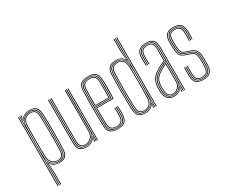

<svg xmlns="http://www.w3.org/2000/svg" viewBox="-142 -1266 2306 1932"><g transform="rotate(-30 1011.0 -300.0)"><path d="M94 200V54.5L89.5 -66H91.5Q103.2 -35.8 130 -18.1Q156.8 -0.5 195.2 -0.5Q243.8 -0.5 266 -24.1Q288.2 -47.8 290.2 -102.2Q293 -173.5 293.8 -238.8Q294.5 -304 293.6 -367.6Q292.8 -431.2 290.2 -497.2Q288.2 -552.5 265.6 -576Q243 -599.5 192.2 -599.5Q157.5 -599.5 131.4 -584.4Q105.2 -569.2 91 -541.2H89L94 -600H102L101.8 -595.8L94 -558.8H96Q109.5 -579.8 134.6 -592.9Q159.8 -606 193.8 -606Q250.2 -606 273.2 -579.8Q296.2 -553.5 298.2 -497.5Q301 -426 301.8 -363.1Q302.5 -300.2 301.6 -237.2Q300.8 -174.2 298 -101.8Q296 -47.5 274.2 -20.8Q252.5 6 197.2 6Q166.2 6 140.2 -5.6Q114.2 -17.2 98 -43.5H96.2L102 68V200ZM62 200V-600H70V200ZM78 200V-600H86L82.8 -498H84.8Q88.2 -544 118.8 -568.6Q149.2 -593.2 193 -593.2Q240.8 -593.2 260.6 -570.1Q280.5 -547 282.2 -497.2Q285 -425.8 285.8 -363Q286.5 -300.2 285.6 -237.4Q284.8 -174.5 282 -102Q280.2 -53.5 260.9 -30.1Q241.5 -6.8 194.2 -6.8Q145.8 -6.8 117.4 -36Q89 -65.2 85.5 -109H83.8L86 39.5V200ZM190.8 -13.2Q232.5 -13.2 252.5 -33.5Q272.5 -53.8 274.2 -103Q278 -206.5 278.1 -301.6Q278.2 -396.8 274.2 -497.5Q272.5 -543.5 254.4 -565.1Q236.2 -586.8 192 -586.8Q165.5 -586.8 142.5 -576Q119.5 -565.2 105 -543.9Q90.5 -522.5 89.2 -490.2Q87 -430.5 85.8 -365.6Q84.5 -300.8 85.1 -236.8Q85.8 -172.8 89.2 -115Q90.8 -90.8 102.1 -67.2Q113.5 -43.8 135.5 -28.5Q157.5 -13.2 190.8 -13.2ZM190.5 -19.5Q146.8 -19.5 122.8 -48.9Q98.8 -78.2 97.2 -115Q95 -173.8 94.2 -240.1Q93.5 -306.5 94.4 -371Q95.2 -435.5 97 -488.8Q98.2 -521.8 119.5 -551.1Q140.8 -580.5 189.8 -580.5Q229 -580.5 246.8 -561.2Q264.5 -542 266.2 -497.8Q268.8 -434.2 269.6 -371.1Q270.5 -308 269.8 -242Q269 -176 266.2 -103.2Q264.5 -58.5 246.9 -39Q229.2 -19.5 190.5 -19.5ZM190.2 -26Q222.8 -26 239.8 -42.8Q256.8 -59.5 258.2 -103.5Q262.5 -215.2 262.1 -311.2Q261.8 -407.2 258.2 -497.5Q256.5 -539.8 240 -556.9Q223.5 -574 189.2 -574Q145.5 -574 125.9 -546.8Q106.2 -519.5 105.2 -490Q103.2 -432.5 102.4 -367.9Q101.5 -303.2 102.2 -238.6Q103 -174 105.2 -116.5Q107 -77.2 130.6 -51.6Q154.2 -26 190.2 -26Z M509 6Q486 6 469.2 1.4Q452.5 -3.2 441.1 -12.1Q429.8 -21 423 -34.1Q416.2 -47.2 413.2 -64.4Q410.2 -81.5 410.2 -102.5V-600H418.2V-102.5Q418.2 -78 422.6 -59Q427 -40 437.4 -27Q447.8 -14 465.5 -7.2Q483.2 -0.5 510 -0.5Q551.2 -0.5 578.1 -18.9Q605 -37.2 617.5 -66.2H619.5L613.2 -19.5V0H605.2V-12.8L611.2 -43.5H609.2Q593 -17 567 -5.5Q541 6 509 6ZM637.2 0V-600H645.2V0ZM513.5 -19.5Q492.8 -19.5 478.9 -25.1Q465 -30.8 456.9 -41.4Q448.8 -52 445.2 -67.5Q441.8 -83 441.8 -102.5V-600H449.8V-102.5Q449.8 -78.5 455.5 -61.4Q461.2 -44.2 475.1 -35.1Q489 -26 513.8 -26Q541 -26 561.5 -38.9Q582 -51.8 593.6 -72.2Q605.2 -92.8 605.2 -115.5V-600H613.2V-115.5Q613.2 -93 601.6 -70.9Q590 -48.8 567.8 -34.1Q545.5 -19.5 513.5 -19.5ZM511.5 -6.8Q461.8 -6.8 443.9 -31.8Q426 -56.8 426 -102.5V-600H434V-102.5Q434 -61.8 449.8 -37.5Q465.5 -13.2 512.2 -13.2Q547 -13.2 571 -28.4Q595 -43.5 607.6 -67Q620.2 -90.5 620.2 -115.5V-600H629.2V0H621.2V-28.5L623.2 -89.8H621.2Q612.5 -53.5 584.2 -30.1Q556 -6.8 511.5 -6.8Z M877.2 6Q816.2 6 789 -18.1Q761.8 -42.2 760.2 -98Q758.5 -161.2 757.9 -215.1Q757.2 -269 757.2 -317Q757.2 -365 758.1 -410.1Q759 -455.2 760.2 -501Q761.8 -556.2 788.4 -581.1Q815 -606 877.2 -606Q935.5 -606 961.6 -581.9Q987.8 -557.8 990.2 -502Q990.5 -493.5 991.2 -469Q992 -444.5 992.2 -411.5Q992.5 -378.5 991.9 -344.2Q991.2 -310 988.8 -282H797.2Q797.5 -251.8 797.9 -222.4Q798.2 -193 798.9 -162.6Q799.5 -132.2 800.2 -99Q801.5 -60.2 819 -43.1Q836.5 -26 877.2 -26Q915 -26 931.6 -43.5Q948.2 -61 950.2 -100Q951.2 -119 950.9 -148.6Q950.5 -178.2 949.2 -197H957.2Q958.8 -173.2 958.9 -144Q959 -114.8 958.2 -99.5Q956 -56.8 937.1 -38.1Q918.2 -19.5 877.2 -19.5Q832.8 -19.5 813.1 -38Q793.5 -56.5 792.2 -98.8Q791.2 -137 790.6 -168.9Q790 -200.8 789.8 -230Q789.5 -259.2 789.2 -289H981.2Q982.5 -314.5 983 -347.6Q983.5 -380.8 983.4 -413Q983.2 -445.2 983 -469.5Q982.8 -493.8 982.2 -501.8Q980 -554.8 955.2 -577.1Q930.5 -599.5 877.2 -599.5Q818.5 -599.5 794.1 -575.9Q769.8 -552.2 768.2 -500.8Q767 -455 766.1 -409.8Q765.2 -364.5 765.2 -316.6Q765.2 -268.8 765.9 -215Q766.5 -161.2 768.2 -98.2Q769.5 -46 794.9 -23.2Q820.2 -0.5 877.2 -0.5Q930.8 -0.5 955.1 -23.2Q979.5 -46 982.2 -98.5Q982.8 -107.2 982.9 -124.9Q983 -142.5 982.6 -162.2Q982.2 -182 981.2 -197H989.2Q990.8 -174.8 990.9 -144.2Q991 -113.8 990.2 -98Q987.2 -42.2 961 -18.1Q934.8 6 877.2 6ZM877.2 -6.8Q824.5 -6.8 801 -28.1Q777.5 -49.5 776.2 -98.5Q774.5 -162 773.9 -215.9Q773.2 -269.8 773.2 -317.4Q773.2 -365 774.1 -409.9Q775 -454.8 776.2 -500.5Q777.5 -549.5 800.6 -571.4Q823.8 -593.2 877.2 -593.2Q927.2 -593.2 949.8 -571.9Q972.2 -550.5 974.2 -501.2Q974.8 -490.8 975.2 -455.5Q975.8 -420.2 975.5 -376.5Q975.2 -332.8 973.5 -296H781.2Q781.2 -253.2 782 -203.2Q782.8 -153.2 784.2 -98.8Q785.5 -53 807.1 -33.1Q828.8 -13.2 877.2 -13.2Q922.5 -13.2 943.1 -33.2Q963.8 -53.2 966.2 -99.2Q967 -112.8 966.9 -143.2Q966.8 -173.8 965.2 -197H973.2Q974.8 -174.5 974.9 -143.6Q975 -112.8 974.2 -98.8Q971.8 -49.5 949.1 -28.1Q926.5 -6.8 877.2 -6.8ZM781.2 -303H965.8Q967.2 -342.8 967.4 -384.4Q967.5 -426 967.1 -458.1Q966.8 -490.2 966.2 -501Q964.2 -546.5 944 -566.6Q923.8 -586.8 877.2 -586.8Q826.5 -586.8 806 -565.8Q785.5 -544.8 784.2 -500.2Q782.8 -449.8 782 -400.8Q781.2 -351.8 781.2 -303ZM789.2 -310Q789.2 -342.5 789.6 -372.5Q790 -402.5 790.6 -433.6Q791.2 -464.8 792.2 -500.2Q793.5 -543.2 813.2 -561.9Q833 -580.5 877.2 -580.5Q920.5 -580.5 938.5 -561.1Q956.5 -541.8 958.2 -500.8Q958.8 -488.5 959.1 -457.2Q959.5 -426 959.4 -386.6Q959.2 -347.2 958 -310ZM797.2 -317H950.2Q951.2 -354.8 951.4 -392.6Q951.5 -430.5 951.1 -459.8Q950.8 -489 950.2 -500.2Q948.5 -539.8 931.6 -556.9Q914.8 -574 877.2 -574Q836.8 -574 819.1 -556.8Q801.5 -539.5 800.2 -500Q799.2 -466 798.6 -435.4Q798 -404.8 797.8 -375.8Q797.5 -346.8 797.2 -317Z M1327.5 0H1319.5V-800H1327.5ZM1311.5 0H1303.5L1306.2 -102H1304.8Q1301 -55.2 1270 -31Q1239 -6.8 1196.5 -6.8Q1150.5 -6.8 1129.9 -29Q1109.2 -51.2 1107.2 -101.5Q1104.8 -169 1103.9 -232.1Q1103 -295.2 1103.9 -359.9Q1104.8 -424.5 1107.2 -496.5Q1109.2 -548.5 1131.4 -570.9Q1153.5 -593.2 1203.2 -593.2Q1248.2 -593.2 1274.8 -566.8Q1301.2 -540.2 1305 -491H1307L1303.5 -639.5V-800H1311.5ZM1197.5 -13.2Q1224.5 -13.2 1247.4 -24Q1270.2 -34.8 1284.6 -56.5Q1299 -78.2 1300.2 -111Q1302.5 -167.2 1303.8 -232.1Q1305 -297 1304.4 -362.1Q1303.8 -427.2 1300.2 -484Q1298.2 -517 1286.8 -539.9Q1275.2 -562.8 1255 -574.8Q1234.8 -586.8 1206.5 -586.8Q1160.5 -586.8 1138.8 -566.5Q1117 -546.2 1115.2 -497Q1112.8 -423.8 1111.9 -359Q1111 -294.2 1111.9 -231.6Q1112.8 -169 1115.2 -102Q1117.2 -54.5 1136.2 -33.9Q1155.2 -13.2 1197.5 -13.2ZM1199.8 -19.5Q1160.5 -19.5 1142.8 -38.6Q1125 -57.8 1123.2 -101.5Q1120.8 -166 1119.9 -227.4Q1119 -288.8 1119.8 -354.4Q1120.5 -420 1123.2 -496.8Q1125 -541.5 1144.4 -561Q1163.8 -580.5 1206.8 -580.5Q1246.5 -580.5 1268.5 -555.2Q1290.5 -530 1292.2 -483.8Q1294.5 -428.2 1295.1 -362.1Q1295.8 -296 1295.1 -230.6Q1294.5 -165.2 1292.5 -111.2Q1291.5 -78.2 1270 -48.9Q1248.5 -19.5 1199.8 -19.5ZM1200.2 -26Q1244.8 -26 1264 -53.5Q1283.2 -81 1284.2 -111.5Q1286.2 -165.2 1287 -229.6Q1287.8 -294 1287.2 -359.8Q1286.8 -425.5 1284.2 -483.5Q1282.5 -526.5 1262.8 -550.2Q1243 -574 1207 -574Q1167.8 -574 1150.2 -556Q1132.8 -538 1131.2 -496.5Q1127 -378 1127.4 -285.4Q1127.8 -192.8 1131.2 -102.5Q1132.8 -61.8 1148.8 -43.9Q1164.8 -26 1200.2 -26ZM1195.5 6Q1142 6 1117.8 -18.9Q1093.5 -43.8 1091.2 -101Q1088.8 -168.8 1087.9 -231.8Q1087 -294.8 1087.9 -359.5Q1088.8 -424.2 1091.2 -496.8Q1093.2 -552 1116.6 -579Q1140 -606 1200.2 -606Q1232.8 -606 1257.1 -593.5Q1281.5 -581 1293.5 -556.5H1295.5L1287.5 -668V-800H1295.5V-654.5L1302 -534H1300Q1285.8 -570.5 1260.9 -585Q1236 -599.5 1202.2 -599.5Q1149 -599.5 1125.1 -575.9Q1101.2 -552.2 1099.2 -497.8Q1096.5 -422.8 1095.6 -357.4Q1094.8 -292 1095.8 -229.6Q1096.8 -167.2 1099.2 -101.2Q1101.2 -47.2 1124 -23.9Q1146.8 -0.5 1197 -0.5Q1231.2 -0.5 1257.6 -15.4Q1284 -30.2 1298.5 -58.8H1300.8L1295.5 0H1287.5V-4.2L1295.2 -41.2H1293.2Q1280 -20.5 1255 -7.2Q1230 6 1195.5 6Z M1648.8 0V-492Q1648.8 -549.5 1626.2 -574.5Q1603.8 -599.5 1551.8 -599.5Q1498.2 -599.5 1472.1 -577.6Q1446 -555.8 1443.8 -501.8Q1442.8 -479.8 1443.1 -454.5Q1443.5 -429.2 1444.8 -404H1436.8Q1435.5 -429.8 1435.1 -454.9Q1434.8 -480 1435.8 -502Q1438 -560 1466.4 -583Q1494.8 -606 1551.8 -606Q1589.2 -606 1612.4 -594.5Q1635.5 -583 1646.1 -557.9Q1656.8 -532.8 1656.8 -492V0ZM1529.8 -14.2Q1563.2 -14.2 1586.2 -29.6Q1609.2 -45 1621.1 -68.5Q1633 -92 1633 -116.5V-343.5Q1603.5 -330.5 1577.6 -316.9Q1551.8 -303.2 1533.5 -292Q1490.5 -265.5 1471.8 -233.6Q1453 -201.8 1451.8 -150Q1451.5 -134 1451.6 -123.1Q1451.8 -112.2 1452.8 -96.8Q1455.8 -56.5 1476 -35.4Q1496.2 -14.2 1529.8 -14.2ZM1529.8 -20.5Q1499 -20.5 1481.2 -40.6Q1463.5 -60.8 1460.8 -97.8Q1459.5 -115.5 1459.5 -125.4Q1459.5 -135.2 1459.8 -149.5Q1461 -199.8 1478.8 -230Q1496.5 -260.2 1538 -285.8Q1557.2 -297.5 1579.9 -310Q1602.5 -322.5 1624.8 -332.5V-116.5Q1624.8 -94 1614.2 -71.9Q1603.8 -49.8 1582.8 -35.1Q1561.8 -20.5 1529.8 -20.5ZM1529.8 -27Q1557 -27 1576.4 -39.9Q1595.8 -52.8 1606.2 -73.2Q1616.8 -93.8 1616.8 -116.5V-320.8Q1596.5 -311.2 1578.8 -301Q1561 -290.8 1541.8 -279Q1502.2 -254.8 1485.6 -225.9Q1469 -197 1467.8 -149.2Q1467.5 -136.8 1467.5 -126Q1467.5 -115.2 1468.8 -97.5Q1471.2 -63.8 1487 -45.4Q1502.8 -27 1529.8 -27ZM1529.8 5Q1485.2 5 1458.9 -20.9Q1432.5 -46.8 1428.8 -96Q1427.8 -111 1427.6 -123.1Q1427.5 -135.2 1427.8 -151Q1429 -201 1448 -239.5Q1467 -278 1521 -311.2Q1534.2 -319.2 1549.2 -327.5Q1564.2 -335.8 1581.1 -344.1Q1598 -352.5 1616.8 -360.8V-492Q1616.8 -535 1601.8 -554.5Q1586.8 -574 1551.8 -574Q1513.5 -574 1495.4 -556.8Q1477.2 -539.5 1475.8 -500.5Q1474.8 -478.5 1475.1 -454.2Q1475.5 -430 1476.8 -404H1468.8Q1467.2 -433 1467.1 -457Q1467 -481 1467.8 -500.8Q1469.5 -542.5 1489.1 -561.5Q1508.8 -580.5 1551.8 -580.5Q1590.8 -580.5 1607.8 -559.5Q1624.8 -538.5 1624.8 -492V-355.8Q1596 -343 1569.2 -329.4Q1542.5 -315.8 1525 -304.8Q1478.8 -276.2 1457.9 -241.1Q1437 -206 1435.8 -150.8Q1435.5 -135 1435.6 -123.4Q1435.8 -111.8 1436.8 -96.2Q1440.2 -50.5 1464.4 -26Q1488.5 -1.5 1529.8 -1.5Q1572 -1.5 1594.6 -20Q1617.2 -38.5 1629.8 -67.2H1631.8L1624.5 -20.5V0H1616.5V-13.8L1624.5 -44.5H1622.5Q1606.2 -18 1584 -6.5Q1561.8 5 1529.8 5ZM1632.5 0V-29.5L1636.2 -90.8H1634.2Q1625 -54.8 1599.4 -31.2Q1573.8 -7.8 1529.8 -7.8Q1491.2 -7.8 1469.5 -31.4Q1447.8 -55 1444.8 -96.8Q1443.8 -113 1443.6 -124.1Q1443.5 -135.2 1443.8 -150.2Q1445 -204.2 1464.9 -237.6Q1484.8 -271 1529.5 -298.5Q1542 -306.2 1557.6 -314.8Q1573.2 -323.2 1592.2 -332.6Q1611.2 -342 1633 -351.8V-492Q1633 -542 1614.1 -564.4Q1595.2 -586.8 1551.8 -586.8Q1504.2 -586.8 1483 -566.6Q1461.8 -546.5 1459.8 -501Q1459 -482.8 1459.1 -457.6Q1459.2 -432.5 1460.8 -404H1452.8Q1451.2 -432.2 1451.1 -457.1Q1451 -482 1451.8 -501.2Q1453.8 -550.5 1477.1 -571.9Q1500.5 -593.2 1551.8 -593.2Q1599.5 -593.2 1620.1 -569.5Q1640.8 -545.8 1640.8 -492V0Z M1867.2 6Q1811 6 1785.9 -18.1Q1760.8 -42.2 1759.2 -98Q1758.8 -122 1758.2 -144.4Q1757.8 -166.8 1759.2 -197H1767.2Q1765.8 -165.2 1766.2 -143Q1766.8 -120.8 1767.2 -98.2Q1768.8 -46.2 1791.6 -23.4Q1814.5 -0.5 1867.2 -0.5Q1919.5 -0.5 1944.5 -22.5Q1969.5 -44.5 1972.2 -97.2Q1973.2 -114.2 1973.4 -126.6Q1973.5 -139 1973.4 -151.8Q1973.2 -164.5 1973.2 -183Q1973.2 -241 1954.6 -268.5Q1936 -296 1892 -310L1854 -322.2Q1831 -329.8 1817.8 -338.6Q1804.5 -347.5 1798.6 -368.5Q1792.8 -389.5 1791.2 -433.2Q1790.5 -455.5 1790 -469Q1789.5 -482.5 1790.2 -500.8Q1792 -543.5 1810.1 -562Q1828.2 -580.5 1868.2 -580.5Q1907.2 -580.5 1925.4 -561.8Q1943.5 -543 1946.2 -499.8Q1947 -488.5 1946.8 -458.6Q1946.5 -428.8 1944.5 -404H1936.5Q1938.5 -428.5 1938.8 -458.4Q1939 -488.2 1938.2 -499.8Q1935.8 -539.5 1919.5 -556.8Q1903.2 -574 1868.2 -574Q1832.8 -574 1816.2 -557Q1799.8 -540 1798.2 -501Q1797.5 -482.8 1798 -469.1Q1798.5 -455.5 1799.2 -433Q1800.8 -391 1806.1 -371.2Q1811.5 -351.5 1823.5 -343.6Q1835.5 -335.8 1856.2 -329L1894.2 -316.8Q1922.2 -307.8 1941.6 -293.2Q1961 -278.8 1971.1 -252.8Q1981.2 -226.8 1981.2 -183Q1981.2 -164.8 1981.4 -151.9Q1981.5 -139 1981.4 -126.5Q1981.2 -114 1980.2 -97Q1977.2 -42 1951 -18Q1924.8 6 1867.2 6ZM1867.2 -6.8Q1819.2 -6.8 1797.9 -28.1Q1776.5 -49.5 1775.2 -98.5Q1774.5 -123 1774.1 -144.9Q1773.8 -166.8 1775.2 -197H1783.2Q1782 -168 1782.2 -146.1Q1782.5 -124.2 1783.2 -98.5Q1784.5 -53.2 1803.8 -33.2Q1823 -13.2 1867.2 -13.2Q1912.2 -13.2 1933 -32.9Q1953.8 -52.5 1956.2 -97.8Q1957.8 -123.8 1957.5 -141.6Q1957.2 -159.5 1957.2 -183Q1957.2 -240.5 1939.6 -263Q1922 -285.5 1887.5 -296.5L1849 -308.8Q1823.2 -317 1807.6 -327.2Q1792 -337.5 1784.5 -361Q1777 -384.5 1775.2 -432.5Q1774.5 -453.2 1774 -469Q1773.5 -484.8 1774.2 -501.5Q1776.2 -550.8 1798.1 -572Q1820 -593.2 1868.2 -593.2Q1915.5 -593.2 1937.2 -571.5Q1959 -549.8 1962.2 -499.8Q1963 -488.5 1962.8 -458.1Q1962.5 -427.8 1960.2 -404H1952.2Q1954.5 -428 1954.8 -458.6Q1955 -489.2 1954.2 -500Q1951 -548.2 1930.2 -567.5Q1909.5 -586.8 1868.2 -586.8Q1824.2 -586.8 1804.2 -566.9Q1784.2 -547 1782.2 -501.5Q1781.5 -483.2 1782 -469.8Q1782.5 -456.2 1783.2 -432.5Q1784.8 -386.8 1791.5 -364.6Q1798.2 -342.5 1812.8 -333Q1827.2 -323.5 1851.5 -315.5L1889.8 -303.2Q1927 -291.2 1946.1 -267.1Q1965.2 -243 1965.2 -183Q1965.2 -153.5 1965.5 -138.6Q1965.8 -123.8 1964.2 -97.8Q1961.8 -49 1939.1 -27.9Q1916.5 -6.8 1867.2 -6.8ZM1867.2 -19.5Q1827.8 -19.5 1810.1 -38Q1792.5 -56.5 1791.2 -99Q1790.8 -119.8 1790.2 -142.9Q1789.8 -166 1791.2 -197H1799.2Q1797.8 -164.5 1798.2 -143Q1798.8 -121.5 1799.2 -99Q1800.5 -60.8 1815.8 -43.4Q1831 -26 1867.2 -26Q1903.8 -26 1921 -42.9Q1938.2 -59.8 1940.2 -98.2Q1941.8 -124.5 1941.5 -141.8Q1941.2 -159 1941.2 -183Q1941.2 -234.8 1926.8 -254.1Q1912.2 -273.5 1883 -282.8L1844.2 -295Q1813 -304.8 1795 -318Q1777 -331.2 1769 -357.4Q1761 -383.5 1759.2 -432Q1758.5 -452.8 1758 -469Q1757.5 -485.2 1758.2 -502Q1760.5 -557.8 1786 -581.9Q1811.5 -606 1868.2 -606Q1923.2 -606 1948.9 -581.4Q1974.5 -556.8 1978.2 -500Q1979 -488.8 1978.8 -458.1Q1978.5 -427.5 1976.2 -404H1968.2Q1970.5 -427.8 1970.8 -458.2Q1971 -488.8 1970.2 -500Q1966.8 -553.2 1943.1 -576.4Q1919.5 -599.5 1868.2 -599.5Q1816.2 -599.5 1792.2 -577Q1768.2 -554.5 1766.2 -501.8Q1765.5 -483.5 1766 -469.4Q1766.5 -455.2 1767.2 -432.2Q1769 -382.8 1777.2 -357.9Q1785.5 -333 1802.4 -321.8Q1819.2 -310.5 1846.8 -301.8L1885.2 -289.5Q1918 -279.2 1933.6 -258Q1949.2 -236.8 1949.2 -183Q1949.2 -164.5 1949.4 -152.6Q1949.5 -140.8 1949.4 -129Q1949.2 -117.2 1948.2 -98.8Q1946 -56.5 1927.1 -38Q1908.2 -19.5 1867.2 -19.5Z"/></g></svg>

Font: Big Shoulders Inline Text Thin Thin
Style: Regular
Weight: 250
Version: Version 2.002